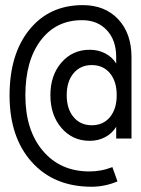

<svg xmlns="http://www.w3.org/2000/svg" viewBox="-20 -585 540 735"><path d="M426.8 -220.7Q426.8 -273.4 400.9 -304.7Q375 -335.9 331.1 -335.9Q288.1 -335.9 261.7 -304.7Q235.4 -273.4 235.4 -220.7Q235.4 -168 261.7 -136.7Q288.1 -105.5 331.1 -105.5Q375 -105.5 400.9 -136.7Q426.8 -168 426.8 -220.7ZM483.4 -54.7H424.8V-99.6Q409.2 -74.2 382.8 -60.1Q356.4 -45.9 323.2 -45.9Q257.8 -45.9 215.3 -95.2Q172.9 -144.5 172.9 -220.7Q172.9 -296.9 215.3 -345.7Q257.8 -394.5 323.2 -394.5Q356.4 -394.5 383.3 -380.4Q410.2 -366.2 424.8 -341.8V-367.2Q424.8 -430.7 389.2 -469.2Q353.5 -507.8 293.9 -507.8Q194.3 -507.8 135.7 -430.2Q77.1 -352.5 77.1 -219.7Q77.1 -86.9 144 -7.8Q210.9 71.3 322.3 71.3Q343.8 71.3 365.7 67.4Q387.7 63.5 410.2 54.7L429.7 109.4Q404.3 120.1 379.4 125Q354.5 129.9 331.1 129.9Q186.5 129.9 101.6 35.2Q16.6 -59.6 16.6 -219.7Q16.6 -377.9 92.8 -471.7Q168.9 -565.4 296.9 -565.4Q381.8 -565.4 432.6 -511.2Q483.4 -457 483.4 -366.2Z"/></svg>

Font: BabelStone Pseudographica
Style: Regular
Weight: 400
Designer: Andrew West
Foundry: BabelStone
Version: Version 16.0.0